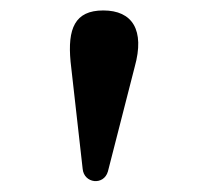

<svg xmlns="http://www.w3.org/2000/svg" viewBox="-20 -762 385 364"><path d="M136.7 -441.9C139.2 -414.1 176.8 -409.7 184.6 -437L235.4 -635.3C254.9 -705.1 231 -742.2 175.8 -742.2C121.6 -742.2 107.9 -707.5 113.8 -645Z"/></svg>

Font: Arbutus Slab
Style: Regular
Weight: 400
Designer: Karolina Lach
Foundry: Karolina Lach
Version: Version 1.001